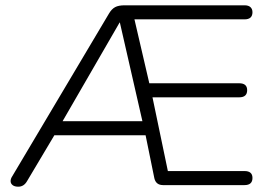

<svg xmlns="http://www.w3.org/2000/svg" viewBox="-20 -698 1016 724"><path d="M20 -15Q20 -24 26 -33L391 -647Q401 -664 414 -671Q427 -678 450 -678H902Q917 -678 924.5 -671Q932 -664 932 -652Q932 -625 902 -625H487L543 -384H882Q912 -384 912 -358Q912 -331 882 -331H555L613 -53H902Q932 -53 932 -27Q932 0 902 0H595Q568 0 562 -26L529 -188H185L82 -15Q70 6 49 6Q35 6 27.5 0Q20 -6 20 -15ZM216 -241H517L432 -613H431Z"/></svg>

Font: SN Pro Light
Style: Regular
Weight: 300
Designer: Tobias Whetton
Foundry: Supernotes
Version: Version 1.002